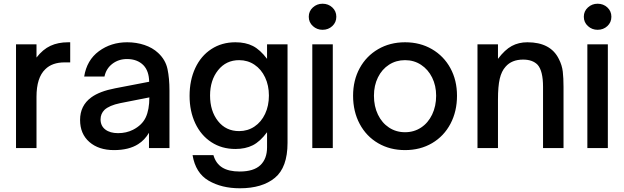

<svg xmlns="http://www.w3.org/2000/svg" viewBox="-20 -795 3350 1031"><path d="M66 0V-557H176V-486Q210 -530 251 -549Q292 -568 346 -568H357V-460H327Q260 -460 223 -423Q176 -378 176 -275V0Z M410 -151Q410 -228 470 -272Q515 -305 599 -321L781 -356Q780 -414 750 -445Q717 -478 662 -478Q617 -478 583.5 -452.5Q550 -427 541 -384H432Q446 -472 511 -520Q576 -568 663 -568Q712 -568 755.5 -553.5Q799 -539 829 -511Q869 -474 879.5 -424Q890 -374 890 -309V0H780V-82Q757 -43 722 -21Q672 11 592 11Q510 11 460 -32.5Q410 -76 410 -151ZM694 -98Q743 -123 762.5 -164.5Q782 -206 782 -272L625 -241Q567 -229 541 -205Q520 -184 520 -154Q520 -119 545.5 -99.5Q571 -80 614 -80Q658 -80 694 -98Z M1014 38H1126Q1139 83 1173.5 104.5Q1208 126 1267 126Q1342 126 1378 92Q1414 58 1414 -4V-85Q1377 -35 1337.5 -15Q1298 5 1244 5Q1171 5 1115 -31.5Q1059 -68 1028.5 -133Q998 -198 998 -280Q998 -364 1028.5 -429.5Q1059 -495 1115 -531.5Q1171 -568 1244 -568Q1299 -568 1338 -548Q1377 -528 1414 -479V-557H1524V-28Q1524 104 1456 160Q1388 216 1268 216Q1170 216 1100 175Q1030 134 1014 38ZM1424 -282Q1424 -336 1403.5 -379.5Q1383 -423 1346.5 -447.5Q1310 -472 1264 -472Q1194 -472 1151 -418Q1108 -364 1108 -282Q1108 -199 1150.5 -145Q1193 -91 1264 -91Q1310 -91 1346.5 -115.5Q1383 -140 1403.5 -183.5Q1424 -227 1424 -282Z M1767 0H1657V-557H1767ZM1638 -705Q1638 -735 1660 -755Q1682 -775 1712 -775Q1743 -775 1764.5 -755Q1786 -735 1786 -705Q1786 -675 1764.5 -655Q1743 -635 1712 -635Q1682 -635 1660 -655Q1638 -675 1638 -705Z M1876 -281Q1876 -364 1911.5 -429Q1947 -494 2010.5 -531Q2074 -568 2155 -568Q2236 -568 2299.5 -531Q2363 -494 2398.5 -429Q2434 -364 2434 -281Q2434 -197 2399 -130.5Q2364 -64 2300.5 -26.5Q2237 11 2155 11Q2074 11 2010.5 -26Q1947 -63 1911.5 -129.5Q1876 -196 1876 -281ZM2322 -281Q2322 -335 2300.5 -378.5Q2279 -422 2241 -447Q2203 -472 2155 -472Q2107 -472 2069 -447.5Q2031 -423 2009.5 -379.5Q1988 -336 1988 -281Q1988 -224 2009.5 -179.5Q2031 -135 2069 -110Q2107 -85 2155 -85Q2203 -85 2241 -110Q2279 -135 2300.5 -180Q2322 -225 2322 -281Z M2544 0V-557H2654V-479Q2691 -528 2728 -548Q2765 -568 2812 -568Q2937 -568 2981 -478Q2998 -445 3002 -410.5Q3006 -376 3006 -328V0H2896V-329Q2896 -414 2867 -447Q2840 -475 2789 -475Q2728 -475 2695 -437Q2673 -413 2663.5 -372Q2654 -331 2654 -261V0Z M3244 0H3134V-557H3244ZM3115 -705Q3115 -735 3137 -755Q3159 -775 3189 -775Q3220 -775 3241.5 -755Q3263 -735 3263 -705Q3263 -675 3241.5 -655Q3220 -635 3189 -635Q3159 -635 3137 -655Q3115 -675 3115 -705Z"/></svg>

Font: Open Sauce One Medium
Style: Regular
Weight: 500
Designer: Alfredo Marco Pradil
Foundry: Creative Sauce Fz LLC
Version: Version 1.477